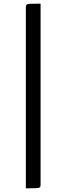

<svg xmlns="http://www.w3.org/2000/svg" viewBox="-20 -835 364 1055"><path d="M122 200V-793Q122 -805 126 -809Q130 -813 145 -814Q160 -815 203 -815V180Q203 191 199 194.5Q195 198 175 199Q155 200 122 200Z"/></svg>

Font: Yanone Kaffeesatz
Style: Regular
Weight: 400
Designer: Yanone (Cyrillic: Daniel Pouzeot & Huerta Tipografica)
Foundry: Yanone
Version: Version 1.100;PS 001.100;hotconv 1.0.70;makeotf.lib2.5.58329